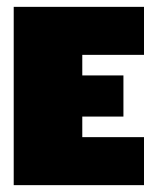

<svg xmlns="http://www.w3.org/2000/svg" viewBox="-20 -540 450 560"><path d="M20 -520V0H400V-140H220V-200H340V-320H220V-380H400V-520Z"/></svg>

Font: MikodacsPCS
Style: Regular
Weight: 900
Designer: gluk (gluksza@wp.pl)
Foundry: gluk (gluksza@wp.pl)
Version: Version 0.27